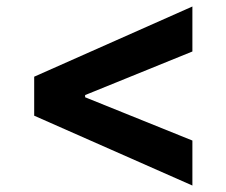

<svg xmlns="http://www.w3.org/2000/svg" viewBox="-20 -577 693 588"><path d="M84.7 -342.1 569.2 -557.1V-419.3L236.1 -284L240.7 -290.9V-274L236.1 -281L569.2 -146.6V-8.8L84.7 -222.7Z"/></svg>

Font: Pretendard Std Variable
Style: Regular
Weight: 400
Designer: Base glyphs from Inter by Rasmus Andersson; Hangeul glyphs from Noto Sans CJK(Source Han Sans) by Jang Soo-young and Kan
Foundry: Kil Hyung-jin
Version: Version 1.309;Glyphs 3.2 (3225)